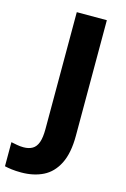

<svg xmlns="http://www.w3.org/2000/svg" viewBox="-214 -777 692 1055"><g transform="rotate(15 132.5 -249.0)"><path d="M18 216Q-13 216 -36 213Q-59 210 -76 206V69Q-60 72 -42.5 75.5Q-25 79 -5 79Q25 79 45.5 67Q66 55 76 27Q86 -1 86 -49V-714H257V-57Q257 42 226.5 102.5Q196 163 142.5 189.5Q89 216 18 216Z"/></g></svg>

Font: Noto Sans Thai ExtraBold
Style: Regular
Weight: 800
Version: Version 2.001